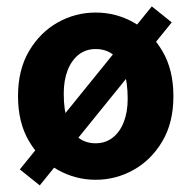

<svg xmlns="http://www.w3.org/2000/svg" viewBox="-20 -547 596 597"><path d="M277.4 12Q214.7 12 159.7 -18.8Q104.8 -49.6 70.4 -107.6Q36 -165.7 36 -247.8Q36 -330.4 70.4 -388.4Q104.8 -446.5 159.7 -477.3Q214.7 -508 277.4 -508Q340.5 -508 395.4 -477.3Q450.4 -446.5 484.8 -388.4Q519.2 -330.4 519.2 -247.8Q519.2 -165.7 484.8 -107.6Q450.4 -49.6 395.4 -18.8Q340.5 12 277.4 12ZM277.4 -101.5Q307.8 -101.5 330.2 -118.9Q352.7 -136.4 364.8 -167.3Q377 -198.3 377 -239.6Q377 -291.6 365.3 -326.2Q353.7 -360.7 331.2 -377.6Q308.8 -394.5 277.4 -394.5Q247 -394.5 224.7 -377.1Q202.5 -359.7 190.3 -328.5Q178.2 -297.3 178.2 -256Q178.2 -204.4 190.1 -169.9Q202 -135.4 224.2 -118.4Q246.4 -101.5 277.4 -101.5ZM103.6 29.5 41.6 -20.2 452 -527.1 514 -477.4Z"/></svg>

Font: Source Sans Variable
Style: Regular
Weight: 200
Designer: Paul D. Hunt
Foundry: Adobe Systems Incorporated
Version: Version 3.006;hotconv 1.0.111;makeotfexe 2.5.65597